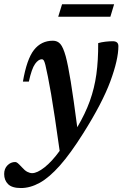

<svg xmlns="http://www.w3.org/2000/svg" viewBox="-87 -638 588 922"><path d="M51.5 -246H23Q41.5 -354 76.2 -398.2Q111 -442.5 167 -442.5Q189 -442.5 202.8 -426.8Q216.5 -411 228.5 -368Q239.5 -327.5 252.8 -246Q266 -164.5 284 -27Q322.5 -92 344.5 -153.2Q366.5 -214.5 375.8 -281.5Q385 -348.5 384.5 -431Q400 -435.5 419 -437.8Q438 -440 454.5 -440Q481.5 -440 481.5 -416.5Q481.5 -352 442.8 -247.2Q404 -142.5 312.5 2.5Q251.5 99.5 200.5 157Q149.5 214.5 103.8 239.8Q58 265 13.5 265Q-29.5 265 -48.2 246.2Q-67 227.5 -67 197.5Q-67 172 -51.2 156Q-35.5 140 -14 140Q-8.5 140 -2 145.2Q4.5 150.5 18.5 165.5Q32 181 44.2 187.2Q56.5 193.5 67.5 193.5Q91.5 193.5 127 165.5Q162.5 137.5 199.5 86.5Q186.5 -6.5 176.5 -72.8Q166.5 -139 158.5 -186Q150.5 -233 143 -270Q135.5 -308 131 -325.8Q126.5 -343.5 122.8 -348.5Q119 -353.5 114 -353.5Q97.5 -353.5 81.2 -330.8Q65 -308 51.5 -246ZM192.5 -557.5 211 -617.5H461L443 -557.5Z"/></svg>

Font: Newsreader 16pt SemiBold
Style: Italic
Weight: 600
Italic angle: -17°
Designer: Hugues Gentile
Foundry: Production Type
Version: Version 1.003; ttfautohint (v1.8.3)